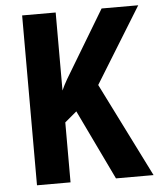

<svg xmlns="http://www.w3.org/2000/svg" viewBox="-52 -759 664 804"><g transform="rotate(-5 280.5 -357.0)"><path d="M561 0 363 -396 559 -714H405L268 -486C244 -447 224 -414 212 -386V-714H71V0H212V-252L262 -294L403 0Z"/></g></svg>

Font: Noto Sans Thai Looped Condensed
Style: Bold
Weight: 700
Width: 3
Designer: Sasikarn Vongin, Ben Mitchell
Foundry: The Fontpad Ltd
Version: Version 1.001